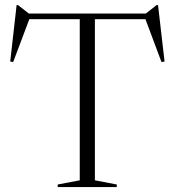

<svg xmlns="http://www.w3.org/2000/svg" viewBox="-20 -760 710 780"><path d="M304 -694H365.5V-27.5L454.5 -10.5V0H214.5V-10.5L304 -27.5ZM601.5 -682H68L102.5 -691L33.5 -508L21.5 -510L47.5 -739.5H53L104 -699.5L80.5 -705H589L565.5 -699.5L616.5 -739.5H622L648.5 -510L636 -508L567.5 -691Z"/></svg>

Font: Newsreader 60pt Light
Style: Regular
Weight: 300
Designer: Hugues Gentile
Foundry: Production Type
Version: Version 1.003